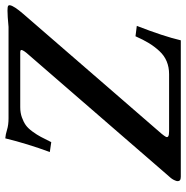

<svg xmlns="http://www.w3.org/2000/svg" viewBox="-9 -689 698 720"><g transform="rotate(-90 340.0 -329.0)"><path d="M548.8 0H37.1Q27.3 0 23.7 -3.7Q20 -7.3 21 -15.1Q24.9 -28.3 33.2 -38.1L502 -579.1Q515.6 -596.2 511.7 -600.1Q509.8 -602.1 503.9 -602.1H297.9Q276.9 -602.1 259.8 -595.9Q242.7 -589.8 230.7 -581.3Q218.8 -572.8 206.5 -555.9Q194.3 -539.1 186.8 -524.9Q179.2 -510.7 167 -485.8L129.9 -491.2Q161.1 -575.7 181.2 -658.2Q195.3 -657.2 213.4 -651.6Q231.4 -646 256.8 -646H599.1Q640.1 -649.9 660.2 -649.9Q673.8 -649.9 677.5 -647.7Q681.2 -645.5 680.2 -640.1Q677.7 -625.5 647.9 -590.8L198.2 -71.8Q189.5 -61 186.8 -55.7Q184.1 -50.3 188.7 -47.1Q193.4 -43.9 208 -43.9H421.9Q448.2 -43.9 470 -53Q491.7 -62 508.5 -80.3Q525.4 -98.6 538.1 -119.4Q550.8 -140.1 564 -169.9L603 -165Q563.5 -63.5 548.8 0Z"/></g></svg>

Font: Linux Libertine G
Style: Semibold Italic
Weight: 600
Italic angle: -11.5°
Designer: Philipp H. Poll
Foundry: Philipp H. Poll
Version: Version 5.1.1